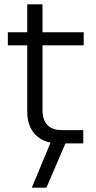

<svg xmlns="http://www.w3.org/2000/svg" viewBox="-20 -658 441 881"><path d="M250 0Q182 0 143.5 -39Q105 -78 105 -145V-450H16V-510H105V-638H175V-510H364V-450H175V-153Q175 -109 197 -85Q219 -61 264 -61H362V0ZM126 203 218 -18H288L193 203Z"/></svg>

Font: MuseoModerno Light
Style: Regular
Weight: 300
Designer: Pablo Cosgaya, Héctor Gatti, Marcela Romero, and the Authors of The MuseoModerno Project.
Foundry: Omnibus-Type Team
Version: Version 1.001